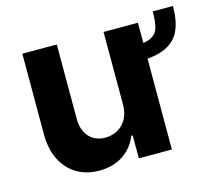

<svg xmlns="http://www.w3.org/2000/svg" viewBox="-86 -664 870 776"><g transform="rotate(-15 349.0 -276.0)"><path d="M507.5 -378.5V-443.4Q554.5 -443.4 577.2 -455.6Q599.9 -467.8 606.7 -491.7Q613.6 -515.6 613.6 -559.2H698.1Q698.1 -497.9 680.3 -458.3Q662.6 -418.6 620.8 -398.6Q579 -378.5 507.5 -378.5ZM400.1 -530.3H543.9V0H405.7V-95.9H399.8Q381 -48.5 339.5 -20.8Q298 6.8 239.3 6.8Q186.3 6.8 145.8 -17.3Q105.2 -41.4 82.7 -86.6Q60.2 -131.8 60.2 -192.8V-530.3H204.4V-218Q204.4 -187 215.8 -163.9Q227.1 -140.8 248.2 -128.3Q269.3 -115.7 297 -115.7Q324.8 -115.7 348.3 -128.5Q371.8 -141.3 386 -166.5Q400.1 -191.8 400.1 -226.1Z"/></g></svg>

Font: Pretendard Std Variable
Style: Regular
Weight: 400
Designer: Base glyphs from Inter by Rasmus Andersson; Hangeul glyphs from Noto Sans CJK(Source Han Sans) by Jang Soo-young and Kan
Foundry: Kil Hyung-jin
Version: Version 1.309;Glyphs 3.2 (3225)